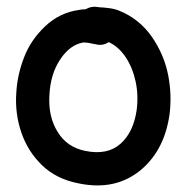

<svg xmlns="http://www.w3.org/2000/svg" viewBox="-20 -555 562 579"><path d="M217 -2Q332 22 410 -47Q476 -106 491 -208Q499 -268 487 -329Q475 -390 438 -444Q400 -498 341 -522Q328 -528 308.5 -530.5Q289 -533 280 -533L274 -534Q255 -537 238 -527Q227 -527 218 -525Q160 -517 116.5 -476Q73 -435 53 -383Q32 -330 29 -273Q25 -212 44.5 -155Q64 -98 107 -56.5Q150 -15 217 -2ZM237 -100Q182 -111 154 -157Q125 -203 129 -268Q132 -332 162 -376.5Q192 -421 232 -427Q236 -427 245 -426Q274 -420 276 -420Q293 -418 308 -428Q338 -414 359 -382.5Q380 -351 389 -309Q398 -267 392 -222Q382 -156 344 -122Q304 -86 237 -100Z"/></svg>

Font: Balsamiq Sans
Style: Regular
Weight: 400
Designer: Michael Angeles
Foundry: Balsamiq SRL
Version: Version 1.020; ttfautohint (v1.8.4.7-5d5b);gftools[0.9.26]